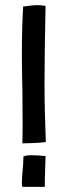

<svg xmlns="http://www.w3.org/2000/svg" viewBox="-20 -727 257 746"><path d="M65 -513Q65 -466 67 -376L68 -238L67 -170H68Q77 -170 106 -171Q135 -172 158 -175Q153 -300 153 -405Q153 -512 157 -704Q142 -707 127 -707Q114 -707 97 -705Q80 -703 73 -702H70Q65 -622 65 -513ZM122 -1H147H154Q154 -29 156 -87L157 -121Q147 -121 129 -123L102 -124Q82 -124 71 -119V-118Q71 -104 70 -90.5Q69 -77 68 -65Q65 -38 65 -16Q65 -1 68 -1H121Z"/></svg>

Font: Londrina Solid Light
Style: Regular
Weight: 300
Designer: Marcelo Magalhaes
Foundry: Marcelo Magalhães
Version: Version 1.002